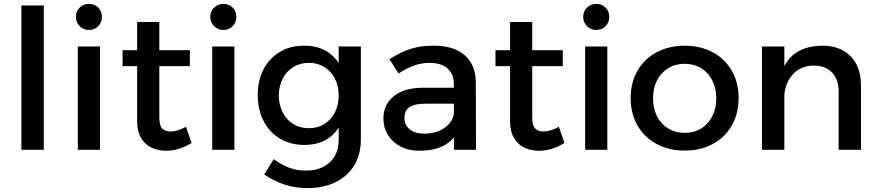

<svg xmlns="http://www.w3.org/2000/svg" viewBox="-20 -770 4515 987"><path d="M90 -742H205V0H90Z M380 -531H494V0H380ZM437 -750Q466 -750 485 -731Q504 -712 504 -683Q504 -655 485 -635.5Q466 -616 437 -616Q409 -616 389.5 -635.5Q370 -655 370 -683Q370 -712 389.5 -731Q409 -750 437 -750Z M799 -168Q799 -125 814 -109.5Q829 -94 856 -94Q874 -94 893.5 -100Q913 -106 936 -118L965 -35Q934 -16 901 -5.5Q868 5 834 5Q794 5 760 -10.5Q726 -26 705.5 -60Q685 -94 685 -148V-657H799ZM610 -512H956V-430H610Z M1071 -531H1185V0H1071ZM1128 -750Q1157 -750 1176 -731Q1195 -712 1195 -683Q1195 -655 1176 -635.5Q1157 -616 1128 -616Q1100 -616 1080.5 -635.5Q1061 -655 1061 -683Q1061 -712 1080.5 -731Q1100 -750 1128 -750Z M1835 -53Q1835 24 1801 80Q1767 136 1705 166.5Q1643 197 1559 197Q1497 197 1442 178.5Q1387 160 1338 127L1387 48Q1425 76 1465 91.5Q1505 107 1554 107Q1605 107 1642.5 87.5Q1680 68 1700.5 33Q1721 -2 1721 -50V-531H1835ZM1541 -535Q1611 -536 1660.5 -505.5Q1710 -475 1736 -418Q1762 -361 1761 -281Q1762 -201 1736.5 -143.5Q1711 -86 1662.5 -55.5Q1614 -25 1545 -25Q1473 -25 1419 -57.5Q1365 -90 1335 -148Q1305 -206 1305 -282Q1305 -357 1334.5 -413.5Q1364 -470 1417.5 -502.5Q1471 -535 1541 -535ZM1568 -447Q1523 -447 1488 -425.5Q1453 -404 1433.5 -366Q1414 -328 1413 -279Q1414 -230 1433.5 -192Q1453 -154 1487.5 -132.5Q1522 -111 1568 -111Q1613 -111 1647.5 -132.5Q1682 -154 1701.5 -192Q1721 -230 1721 -279Q1721 -329 1701.5 -366.5Q1682 -404 1647.5 -425.5Q1613 -447 1568 -447Z M2169 -237Q2113 -237 2086 -220Q2059 -203 2059 -164Q2059 -127 2086.5 -105Q2114 -83 2162 -83Q2205 -83 2239 -98Q2273 -113 2293 -138.5Q2313 -164 2314 -196L2336 -99Q2311 -47 2260 -21Q2209 5 2138 5Q2081 5 2039 -17Q1997 -39 1974 -76.5Q1951 -114 1951 -160Q1951 -232 2003.5 -275Q2056 -318 2152 -319H2328V-237ZM2313 -337Q2313 -389 2281 -418Q2249 -447 2186 -447Q2148 -447 2108.5 -433Q2069 -419 2029 -392L1982 -466Q2019 -489 2052 -504Q2085 -519 2122.5 -527Q2160 -535 2211 -535Q2314 -535 2369.5 -485.5Q2425 -436 2426 -349L2427 0H2314Z M2716 -168Q2716 -125 2731 -109.5Q2746 -94 2773 -94Q2791 -94 2810.5 -100Q2830 -106 2853 -118L2882 -35Q2851 -16 2818 -5.5Q2785 5 2751 5Q2711 5 2677 -10.5Q2643 -26 2622.5 -60Q2602 -94 2602 -148V-657H2716ZM2527 -512H2873V-430H2527Z M2988 -531H3102V0H2988ZM3045 -750Q3074 -750 3093 -731Q3112 -712 3112 -683Q3112 -655 3093 -635.5Q3074 -616 3045 -616Q3017 -616 2997.5 -635.5Q2978 -655 2978 -683Q2978 -712 2997.5 -731Q3017 -750 3045 -750Z M3500 -535Q3582 -535 3644.5 -501Q3707 -467 3742 -406.5Q3777 -346 3777 -266Q3777 -186 3742 -125Q3707 -64 3644.5 -30Q3582 4 3500 4Q3418 4 3355 -30Q3292 -64 3257 -125Q3222 -186 3222 -266Q3222 -346 3257 -406.5Q3292 -467 3355 -501Q3418 -535 3500 -535ZM3500 -442Q3452 -442 3415 -419.5Q3378 -397 3357.5 -357Q3337 -317 3337 -265Q3337 -212 3357.5 -172Q3378 -132 3415 -109.5Q3452 -87 3500 -87Q3548 -87 3584.5 -109.5Q3621 -132 3641.5 -172Q3662 -212 3662 -265Q3662 -317 3641.5 -357Q3621 -397 3584.5 -419.5Q3548 -442 3500 -442Z M4291 -300Q4291 -362 4257 -397.5Q4223 -433 4163 -433Q4092 -432 4051.5 -383Q4011 -334 4011 -261H3979Q3979 -360 4007 -420Q4035 -480 4086.5 -507.5Q4138 -535 4208 -535Q4270 -535 4314.5 -510Q4359 -485 4382.5 -439.5Q4406 -394 4406 -330V0H4291ZM3897 -531H4012V0H3897Z"/></svg>

Font: Alexandria
Style: Regular
Weight: 400
Designer: Mohamed Gaber
Foundry: Kief Type Foundry
Version: Version 5.100